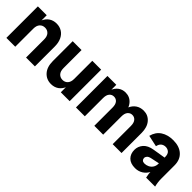

<svg xmlns="http://www.w3.org/2000/svg" viewBox="154 -1408 2285 2285"><g transform="rotate(45 1297.0 -265.0)"><path d="M384 0V-304Q384 -357 358.5 -384.5Q333 -412 293 -412Q253 -412 227.5 -384.5Q202 -357 202 -304H176Q176 -381 198 -434.5Q220 -488 260.5 -516Q301 -544 356 -544Q408 -544 448 -519Q488 -494 510.5 -447Q533 -400 533 -334V0ZM53 0V-530H202V0Z M816 14Q738.2 14 688.6 -41.5Q639 -97 639 -196V-530H788V-226Q788 -173.1 813.5 -145.6Q839 -118 879 -118Q919 -118 944 -145.6Q969 -173.1 969 -226H996Q996 -150 974 -96Q952 -42 911.5 -14Q871 14 816 14ZM969 0V-530H1118V0Z M1842 0V-306Q1842 -359 1819.5 -385.5Q1797 -412 1762 -412Q1727 -412 1704.5 -385.5Q1682 -359 1682 -306H1639Q1639 -382 1661.5 -435Q1684 -488 1725 -516Q1766 -544 1822 -544Q1896 -544 1943.5 -489Q1991 -434 1991 -336V0ZM1224 0V-530H1373V0ZM1533 0V-306Q1533 -359 1511 -385.5Q1489 -412 1453 -412Q1418 -412 1395.5 -385.5Q1373 -359 1373 -306H1347Q1347 -382 1367.5 -435Q1388 -488 1426.5 -516Q1465 -544 1517 -544Q1590 -544 1636 -489Q1682 -434 1682 -336V0Z M2405 0Q2399 -26 2395.5 -53Q2392 -80 2392 -106V-330Q2392 -382 2368 -403Q2344 -424 2311 -424Q2279 -424 2255.5 -406Q2232 -388 2223 -347L2080 -378Q2101 -461 2164 -502.5Q2227 -544 2320 -544Q2422 -544 2481.5 -490.5Q2541 -437 2541 -342V-118Q2541 -59 2556 0ZM2231 14Q2153 14 2112.5 -27Q2072 -68 2072 -135Q2072 -194 2111.5 -239.5Q2151 -285 2234 -298L2435 -331V-237L2288 -206Q2250 -198 2236 -182Q2222 -166 2222 -148Q2222 -129 2234.5 -116.5Q2247 -104 2272 -104Q2301 -104 2328.5 -117Q2356 -130 2374 -156.5Q2392 -183 2392 -221H2426Q2426 -149 2400.5 -96Q2375 -43 2331 -14.5Q2287 14 2231 14Z"/></g></svg>

Font: Radio Canada Big
Style: Regular
Weight: 400
Designer: Étienne Aubert Bonn
Foundry: Coppers and Brasses
Version: Version 1.001